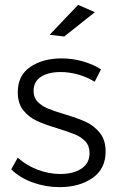

<svg xmlns="http://www.w3.org/2000/svg" viewBox="-20 -767 489 789"><path d="M229 -471Q179 -471 148.5 -451.5Q118 -432 118 -393Q118 -366 134.5 -349Q151 -332 175.5 -321.5Q200 -311 244 -298Q298 -282 332 -266.5Q366 -251 390 -221.5Q414 -192 414 -144Q414 -73 360 -35.5Q306 2 225 2Q168 2 115 -17Q62 -36 26 -71L53 -119Q87 -88 133.5 -70Q180 -52 228 -52Q281 -52 314.5 -74Q348 -96 348 -138Q348 -167 331 -185.5Q314 -204 288.5 -214.5Q263 -225 218 -239Q165 -255 132 -270Q99 -285 76 -313.5Q53 -342 53 -388Q53 -457 104.5 -492Q156 -527 233 -527Q278 -527 320 -515Q362 -503 395 -482L369 -431Q339 -450 302 -460.5Q265 -471 229 -471ZM301 -747 370 -717 244 -617 184 -624Z"/></svg>

Font: Gontserrat Light
Style: Regular
Weight: 300
Designer: Julieta Ulanovsky
Foundry: Julieta Ulanovsky
Version: Version 6.001